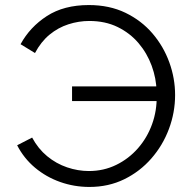

<svg xmlns="http://www.w3.org/2000/svg" viewBox="-20 -734 755 760"><path d="M333.9 6Q273.5 6 218 -13.7Q162.5 -33.4 118.4 -70.4Q74.4 -107.4 47.9 -159L107.2 -189.4Q130.9 -145.2 166.7 -115.7Q202.5 -86.2 245.5 -71.6Q288.5 -57 332 -57Q390.2 -57 439.8 -81.2Q489.4 -105.3 526.1 -147.1Q562.7 -188.9 582.1 -242.8Q601.5 -296.6 600.1 -355.5L631 -333.9H265.2V-392.1H629.3L599.8 -371.9Q598.8 -423.5 580.5 -473.5Q562.2 -523.5 528.2 -563.5Q494.2 -603.4 445.3 -627.2Q396.4 -651 333.6 -651Q291.4 -651 250.7 -637.8Q210 -624.7 176.1 -596.8Q142.3 -569 118.5 -524.1L61.4 -559Q98.4 -627 165.6 -670.5Q232.8 -714 331.7 -714Q413.1 -714 476.5 -683.4Q539.9 -652.7 583.6 -601.6Q627.4 -550.4 650.2 -487.2Q673.1 -424 673.1 -357.9Q673.1 -288.8 648.7 -223.6Q624.4 -158.5 579.1 -106.7Q533.9 -54.9 471.7 -24.4Q409.4 6 333.9 6Z"/></svg>

Font: Raleway Thin
Style: Regular
Weight: 100
Designer: Matt McInerney, Pablo Impallari, Rodrigo Fuenzalida
Foundry: Matt McInerney, Pablo Impallari, Rodrigo Fuenzalida
Version: Version 4.026